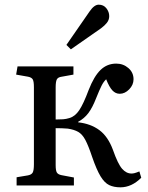

<svg xmlns="http://www.w3.org/2000/svg" viewBox="-20 -793 634 821"><path d="M495 8Q467 8 447 -1.5Q427 -11 410 -39Q393 -67 374 -122Q358 -170 345 -194.5Q332 -219 314.5 -229Q297 -239 270 -243Q258 -244 245 -244.5Q232 -245 218 -245V-87Q218 -64 223 -55.5Q228 -47 243 -44L296 -34V0H51V-35L99 -43Q115 -46 120 -55.5Q125 -65 125 -91V-420Q125 -445 120 -453.5Q115 -462 100 -465L49 -474L55 -509H294V-474L244 -465Q228 -463 223 -453.5Q218 -444 218 -419V-282Q237 -282 250 -283Q263 -284 276 -288Q301 -295 319 -322Q337 -349 359 -408Q382 -467 410 -494Q438 -521 477 -521Q507 -521 529 -502Q551 -483 551 -454Q551 -430 532.5 -411Q514 -392 492 -392Q474 -392 460.5 -406.5Q447 -421 434 -454Q423 -444 414 -426Q405 -408 391 -373Q375 -332 357.5 -309Q340 -286 314 -272V-270Q368 -264 405 -236.5Q442 -209 463 -152Q484 -92 502 -71.5Q520 -51 542 -51Q548 -51 554.5 -52.5Q561 -54 576 -60L584 -33Q543 8 495 8ZM283 -582 264 -601 363 -744Q383 -773 402 -773Q423 -773 435 -757.5Q447 -742 447 -724Q447 -708 437 -695.5Q427 -683 412 -672Z"/></svg>

Font: Literata 36pt
Style: Regular
Weight: 400
Designer: Latin by Veronika Burian and Jose Scaglione. Greek by Irene Vlachou. Cyrillic by Vera Evstafieva.
Foundry: TypeTogether
Version: Version 3.002